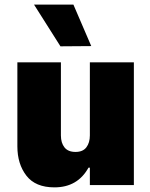

<svg xmlns="http://www.w3.org/2000/svg" viewBox="-20 -799 648 829"><path d="M374 -600 241 -599 127 -779H297ZM55 -167V-530H243V-214Q243 -182 258.5 -162.5Q274 -143 306 -143Q338 -143 353 -163Q368 -183 368 -214V-530H558V0H368V-75H362Q315 10 215 10Q133 10 94 -40.5Q55 -91 55 -167Z"/></svg>

Font: Be Vietnam Black
Style: Regular
Weight: 900
Designer: Lam Bao; Tony Le; Vietanh Nguyen
Foundry: Yellow Type Foundry
Version: Version 5.000